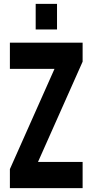

<svg xmlns="http://www.w3.org/2000/svg" viewBox="-20 -970 477 990"><path d="M31 0V-98L286 -671L322 -615H31V-750H406V-652L151 -79L115 -135H406V0ZM164 -818V-950H274V-818Z"/></svg>

Font: Mohave Light
Style: Regular
Weight: 300
Designer: Gumpita Rahayu
Foundry: Tokotype
Version: Version 2.003